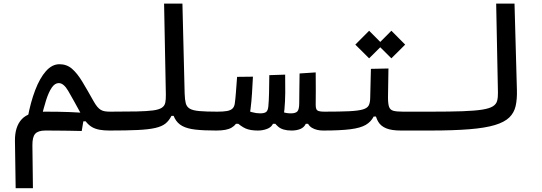

<svg xmlns="http://www.w3.org/2000/svg" viewBox="-20 -713 2970 1053"><path d="M65.9 319.3 62 60.1Q61 -18.1 99.4 -59.3Q137.7 -100.6 227.5 -100.6Q263.2 -100.6 297.1 -100.1Q331.1 -99.6 361.6 -98.4Q392.1 -97.2 418 -95.5Q443.8 -93.8 462.9 -91.3L463.9 -47.9L437 -47.4L428.2 5.4Q388.7 4.4 353.8 3.9Q318.8 3.4 287.8 3.2Q256.8 2.9 228.5 2.9Q189.5 2.9 173.3 20.5Q157.2 38.1 157.7 84L160.6 319.3ZM580.1 2.9Q548.8 2.9 525.6 -1.5Q502.4 -5.9 485.4 -15.6Q468.3 -25.4 454.6 -41.7Q440.9 -58.1 428.2 -81.5Q378.9 -171.9 354 -214.6Q329.1 -257.3 302.2 -257.3Q280.8 -257.3 263.7 -232.2Q246.6 -207 232.4 -162.1Q218.3 -117.2 204.6 -58.1L131.8 -66.9Q147.5 -151.9 172.9 -218.3Q198.2 -284.7 231.9 -322.8Q265.6 -360.8 306.2 -360.8Q345.7 -360.8 374.5 -336.2Q403.3 -311.5 430.9 -265.9Q458.5 -220.2 493.7 -157.2Q503.9 -139.2 513.2 -127.9Q522.5 -116.7 532.7 -110.6Q543 -104.5 555.9 -102.5Q568.8 -100.6 585.9 -100.6Q604.5 -100.6 613.5 -91.3Q622.6 -82 622.6 -56.2Q622.6 -22 610.1 -9.5Q597.7 2.9 580.1 2.9Z M580.1 2.9Q565.9 2.9 558.8 -11Q551.8 -24.9 551.8 -51.3Q551.8 -80.1 561.5 -90.3Q571.3 -100.6 585.9 -100.6Q673.3 -100.6 730 -101.8Q786.6 -103 819.3 -107.4Q852.1 -111.8 867.4 -122.1Q882.8 -132.3 886.5 -149.9Q890.1 -167.5 889.6 -195.3L879.9 -693.4H980.5L992.7 -199.7Q993.7 -166.5 998.8 -146.7Q1003.9 -127 1021 -116.9Q1038.1 -106.9 1074 -103.8Q1109.9 -100.6 1171.9 -100.6Q1208.5 -100.6 1208.5 -51.3Q1208.5 -20.5 1198 -8.8Q1187.5 2.9 1166 2.9Q1097.2 2.9 1052 -2.2Q1006.8 -7.3 979.5 -22.2Q952.1 -37.1 937.7 -65.4Q923.3 -93.8 916 -140.6L964.8 -158.2L943.8 -77.6H920.4Q907.2 -51.3 887.5 -35.4Q867.7 -19.5 831.5 -11.2Q795.4 -2.9 734.9 0Q674.3 2.9 580.1 2.9Z M1394.5 2.9Q1353 2.9 1327.1 -8.3Q1301.3 -19.5 1267.1 -51.3L1315.9 -116.7Q1335.9 -105 1360.6 -98.1Q1385.3 -91.3 1406.2 -91.3Q1430.7 -91.3 1440.2 -99.4Q1449.7 -107.4 1451.7 -129.9Q1454.6 -159.2 1455.6 -204.6Q1456.5 -250 1457 -300.8L1543.9 -303.7Q1544.9 -252.9 1544.4 -204.1Q1543.9 -155.3 1540 -113.3Q1538.1 -92.8 1533.2 -69.8Q1528.3 -46.9 1521.5 -34.2H1477.1Q1468.3 -15.1 1444.6 -6.1Q1420.9 2.9 1394.5 2.9ZM1166 2.9 1171.9 -100.6Q1204.6 -100.6 1224.9 -104.2Q1245.1 -107.9 1255.1 -117.7Q1265.1 -127.4 1267.6 -145Q1271 -168.5 1273.9 -206.3Q1276.9 -244.1 1280.3 -291.5L1367.2 -292.5Q1364.7 -246.1 1362.1 -201.7Q1359.4 -157.2 1354 -114.7Q1350.6 -88.4 1341.6 -67.6Q1332.5 -46.9 1322.8 -34.2H1274.4Q1264.6 -21.5 1250.5 -13.2Q1236.3 -4.9 1215.8 -1Q1195.3 2.9 1166 2.9ZM1579.6 2.9Q1530.3 2.9 1505.9 -18.1Q1481.4 -39.1 1467.3 -70.3L1493.2 -116.7Q1513.2 -104.5 1532.7 -97.9Q1552.2 -91.3 1575.2 -91.3Q1601.6 -91.3 1611.3 -102.5Q1621.1 -113.8 1621.1 -148.4Q1621.1 -183.1 1621.8 -220.7Q1622.6 -258.3 1623 -310.1L1711.4 -315.9Q1712.4 -262.7 1711.9 -217.5Q1711.4 -172.4 1711.4 -137.7Q1711.4 -123 1706.8 -105.2Q1702.1 -87.4 1694.1 -69.1Q1686 -50.8 1675.8 -34.2H1657.2Q1647.9 -14.2 1627.2 -5.6Q1606.4 2.9 1579.6 2.9ZM1752 2.9Q1715.8 2.9 1690.2 -12.5Q1664.6 -27.8 1655.8 -72.8L1711.4 -137.7Q1711.4 -123 1714.8 -115Q1718.3 -106.9 1728.3 -103.8Q1738.3 -100.6 1757.8 -100.6Q1776.4 -100.6 1785.4 -87.6Q1794.4 -74.7 1794.4 -56.2Q1794.4 -22 1782 -9.5Q1769.5 2.9 1752 2.9Z M1752 2.9 1757.8 -100.6Q1844.2 -100.6 1894.8 -103Q1945.3 -105.5 1970 -112.8Q1994.6 -120.1 2002.2 -134.8Q2009.8 -149.4 2010.3 -174.3L2014.2 -335.4L2110.4 -337.4L2107.9 -179.2Q2107.9 -143.6 2100.3 -124Q2092.8 -104.5 2082.3 -94Q2071.8 -83.5 2062 -74.2L2029.3 -73.7Q2014.6 -44.9 1985.8 -28.1Q1957 -11.2 1901.9 -4.2Q1846.7 2.9 1752 2.9ZM2337.9 2.9Q2307.1 2.9 2280.5 2.9Q2253.9 2.9 2229 2.9Q2204.1 2.9 2179.2 2.9Q2127.4 2.9 2097.9 -9.3Q2068.4 -21.5 2054.4 -45.2Q2040.5 -68.8 2035.6 -102.1L2107.9 -179.2Q2107.9 -143.6 2113.8 -127Q2119.6 -110.4 2137.2 -105.5Q2154.8 -100.6 2190.4 -100.6Q2229 -100.6 2263.4 -100.6Q2297.9 -100.6 2343.8 -100.6Q2362.3 -100.6 2371.3 -87.6Q2380.4 -74.7 2380.4 -56.2Q2380.4 -22 2367.9 -9.5Q2355.5 2.9 2337.9 2.9ZM2126.5 -393.1 2050.8 -468.3 2126.5 -544.4 2202.1 -468.3ZM2004.4 -393.1 1928.7 -468.3 2004.4 -544.4 2080.1 -468.3Z M2337.9 2.9Q2323.7 2.9 2316.7 -11Q2309.6 -24.9 2309.6 -51.3Q2309.6 -80.1 2319.3 -90.3Q2329.1 -100.6 2343.8 -100.6Q2448.7 -100.6 2517.1 -103Q2585.4 -105.5 2625 -111.8Q2664.6 -118.2 2683.1 -129.9Q2701.7 -141.6 2706.5 -160.2Q2711.4 -178.7 2710.9 -205.1L2701.2 -693.4H2801.8L2814.9 -219.7Q2816.4 -169.4 2808.1 -132.1Q2799.8 -94.7 2773.2 -68.8Q2746.6 -43 2693.8 -27.1Q2641.1 -11.2 2554.2 -4.2Q2467.3 2.9 2337.9 2.9Z"/></svg>

Font: Cascadia Code
Style: Regular
Weight: 400
Monospace: yes
Designer: Aaron Bell
Foundry: Saja Typeworks
Version: Version 2106.017